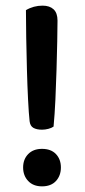

<svg xmlns="http://www.w3.org/2000/svg" viewBox="-20 -648 303 681"><path d="M184 -575Q184 -547 183 -500.5Q182 -454 180.5 -401Q179 -348 176.5 -294.5Q174 -241 170 -199Q163 -194 151.5 -191Q140 -188 129 -188Q110 -188 98.5 -194.5Q87 -201 85 -218Q82 -245 79.5 -295Q77 -345 75.5 -401.5Q74 -458 73 -514.5Q72 -571 72 -612Q99 -628 131 -628Q156 -628 170 -615Q184 -602 184 -575ZM62 -54Q62 -83 80 -101.5Q98 -120 129 -120Q161 -120 178.5 -101.5Q196 -83 196 -54Q196 -25 178.5 -6Q161 13 129 13Q98 13 80 -6Q62 -25 62 -54Z"/></svg>

Font: Baloo Paaji 2 Medium
Style: Regular
Weight: 500
Designer: Shuchita Grover, Noopur Datye and Ek Type
Foundry: Ek Type
Version: Version 1.640;hotconv 1.0.111;makeotfexe 2.5.65597; ttfautoh